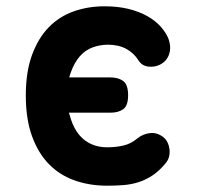

<svg xmlns="http://www.w3.org/2000/svg" viewBox="-20 -580 640 610"><path d="M62 -277Q62 -352 82 -406Q102 -460 135.5 -494Q169 -528 214.5 -544Q260 -560 312 -560Q355 -560 389 -551.5Q423 -543 448.5 -528.5Q474 -514 490 -496Q506 -478 514 -460Q525 -432 517.5 -408.5Q510 -385 487 -374Q470 -366 450.5 -368.5Q431 -371 420 -388Q406 -411 381.5 -424.5Q357 -438 323 -438Q298 -438 274.5 -429.5Q251 -421 233.5 -401Q216 -381 205 -350Q202 -342 200 -334H331Q356 -334 371.5 -322.5Q387 -311 387 -277.5Q387 -244 371.5 -233Q356 -222 331 -222H199L205 -202Q215 -171 232 -151Q249 -131 271.5 -121.5Q294 -112 320 -112Q347 -112 371.5 -117.5Q396 -123 416 -140Q433 -154 455.5 -157Q478 -160 498 -145Q507 -138 512 -128Q517 -118 518.5 -106Q520 -94 517 -82Q514 -70 505 -60Q486 -37 465 -23Q444 -9 421 -1.5Q398 6 373 8Q348 10 321 10Q264 10 216.5 -7Q169 -24 135 -59Q101 -94 81.5 -148Q62 -202 62 -277Z"/></svg>

Font: Maple Mono NL
Style: Bold
Weight: 700
Monospace: yes
Designer: subframe7536
Version: Version 7.000